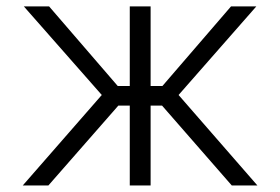

<svg xmlns="http://www.w3.org/2000/svg" viewBox="-20 -565 854 585"><path d="M49.4 0H127.5L340.6 -243.3H375.4V0H438.9V-243.3H473.7L686.1 0H764.2L524.1 -275.6L761 -545.5H683.9L474.8 -302.9H438.9V-545.5H375.4V-302.9H338.8L129.6 -545.5H52.6L290.1 -275.6Z"/></svg>

Font: Karasuma Gothic
Style: Light
Weight: 300
Designer: Rasmus Andersson / Ryoko Nishizuka
Foundry: rsms
Version: Version 1.00